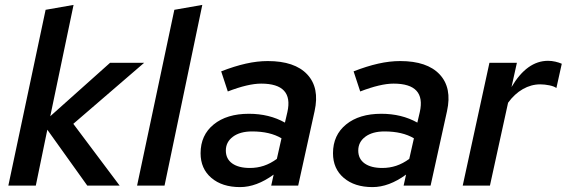

<svg xmlns="http://www.w3.org/2000/svg" viewBox="-20 -757 2311 783"><path d="M14 0 166 -717 280 -737 185 -283 429 -501H568L279 -252L468 0H336L173 -228L126 0Z M539 0 691 -717 805 -737 651 0Z M959 6Q886 6 842 -31.5Q798 -69 798 -132Q798 -206 851.5 -249.5Q905 -293 995 -293Q1078 -293 1142 -257L1152 -300Q1178 -416 1045 -416Q992 -416 909 -384L882 -466Q936 -487 982.5 -497.5Q1029 -508 1072 -508Q1182 -508 1233 -453.5Q1284 -399 1263 -304L1196 0H1086L1096 -45Q1026 6 959 6ZM999 -72Q1029 -72 1056 -81Q1083 -90 1109 -109L1128 -193Q1081 -221 1008 -221Q959 -221 930 -199.5Q901 -178 901 -143Q901 -109 927 -90.5Q953 -72 999 -72Z M1499 6Q1426 6 1382 -31.5Q1338 -69 1338 -132Q1338 -206 1391.5 -249.5Q1445 -293 1535 -293Q1618 -293 1682 -257L1692 -300Q1718 -416 1585 -416Q1532 -416 1449 -384L1422 -466Q1476 -487 1522.5 -497.5Q1569 -508 1612 -508Q1722 -508 1773 -453.5Q1824 -399 1803 -304L1736 0H1626L1636 -45Q1566 6 1499 6ZM1539 -72Q1569 -72 1596 -81Q1623 -90 1649 -109L1668 -193Q1621 -221 1548 -221Q1499 -221 1470 -199.5Q1441 -178 1441 -143Q1441 -109 1467 -90.5Q1493 -72 1539 -72Z M1867 0 1976 -501H2088L2066 -402Q2129 -509 2215 -509Q2230 -509 2245 -505.5Q2260 -502 2271 -497L2249 -398Q2240 -405 2220.5 -409Q2201 -413 2183 -413Q2146 -413 2112 -393.5Q2078 -374 2052 -338L1978 0Z"/></svg>

Font: Red Hat Text Medium
Style: Italic
Weight: 500
Italic angle: -12°
Designer: Pentagram, MCKL
Foundry: Pentagram, MCKL
Version: Version 1.023; ttfautohint (v1.8.3)